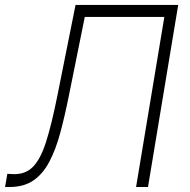

<svg xmlns="http://www.w3.org/2000/svg" viewBox="-39 -747 761 767"><path d="M-18.8 0 -9.6 -52.6 12.8 -51.5Q61.4 -49.4 92 -79.9Q122.5 -110.4 144.5 -178.8Q166.5 -247.2 188.9 -358.3L262.8 -727.3H672.9L552.2 0H504.6L617.5 -679.3H299.7L236.2 -365.1Q219.8 -283 201.7 -216.1Q183.6 -149.1 158 -100.7Q132.5 -52.2 94.3 -26.1Q56.1 0 -0.4 0Z"/></svg>

Font: Inter UI Extra Light
Style: Italic
Weight: 200
Italic angle: -9.39999°
Designer: Rasmus Andersson
Foundry: rsms
Version: 3.2;8d6f07862